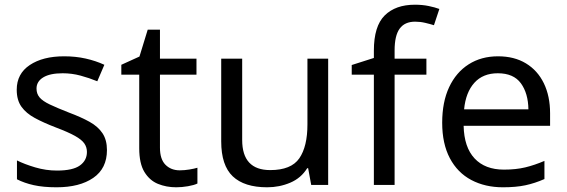

<svg xmlns="http://www.w3.org/2000/svg" viewBox="-20 -785 2406 815"><path d="M434 -148Q434 -70 376 -30Q318 10 220 10Q164 10 123.5 1Q83 -8 52 -24V-104Q84 -88 129.5 -74.5Q175 -61 222 -61Q289 -61 319 -82.5Q349 -104 349 -140Q349 -160 338 -176Q327 -192 298.5 -208Q270 -224 217 -244Q165 -264 128 -284Q91 -304 71 -332Q51 -360 51 -404Q51 -472 106.5 -509Q162 -546 252 -546Q301 -546 343.5 -536.5Q386 -527 423 -510L393 -440Q359 -454 322 -464Q285 -474 246 -474Q192 -474 163.5 -456.5Q135 -439 135 -409Q135 -387 148 -371.5Q161 -356 191.5 -341.5Q222 -327 273 -307Q324 -288 360 -268Q396 -248 415 -219.5Q434 -191 434 -148Z M743 -62Q763 -62 784 -65.5Q805 -69 818 -73V-6Q804 1 778 5.5Q752 10 728 10Q686 10 650.5 -4.5Q615 -19 593 -55Q571 -91 571 -156V-468H495V-510L572 -545L607 -659H659V-536H814V-468H659V-158Q659 -109 682.5 -85.5Q706 -62 743 -62Z M1373 -536V0H1301L1288 -71H1284Q1258 -29 1212 -9.5Q1166 10 1114 10Q1017 10 968 -36.5Q919 -83 919 -185V-536H1008V-191Q1008 -63 1127 -63Q1216 -63 1250.5 -113Q1285 -163 1285 -257V-536Z M1790 -468H1655V0H1567V-468H1473V-509L1567 -539V-570Q1567 -674 1613 -719.5Q1659 -765 1741 -765Q1773 -765 1799.5 -759.5Q1826 -754 1845 -747L1822 -678Q1806 -683 1785 -688Q1764 -693 1742 -693Q1698 -693 1676.5 -663.5Q1655 -634 1655 -571V-536H1790Z M2094 -546Q2163 -546 2212.5 -516Q2262 -486 2288.5 -431.5Q2315 -377 2315 -304V-251H1948Q1950 -160 1994.5 -112.5Q2039 -65 2119 -65Q2170 -65 2209.5 -74.5Q2249 -84 2291 -102V-25Q2250 -7 2210 1.5Q2170 10 2115 10Q2039 10 1980.5 -21Q1922 -52 1889.5 -113.5Q1857 -175 1857 -264Q1857 -352 1886.5 -415Q1916 -478 1969.5 -512Q2023 -546 2094 -546ZM2093 -474Q2030 -474 1993.5 -433.5Q1957 -393 1950 -321H2223Q2222 -389 2191 -431.5Q2160 -474 2093 -474Z"/></svg>

Font: Noto Sans Tifinagh
Style: Regular
Weight: 400
Designer: JamraPatel
Foundry: JamraPatel LLC
Version: Version 2.004; ttfautohint (v1.8.4.7-5d5b)